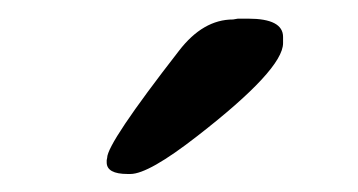

<svg xmlns="http://www.w3.org/2000/svg" viewBox="-20 -744 392 210"><path d="M289.6 -703.6V-696.8Q289.6 -668 195.8 -595.2Q142.6 -553.7 122.6 -553.7H119.6Q96.7 -553.7 96.7 -566.4V-568.8L97.2 -571.3Q97.2 -587.4 175.8 -688.5Q202.1 -722.7 234.9 -722.7L240.2 -723.6H251.5Q289.6 -723.6 289.6 -703.6Z"/></svg>

Font: Averia Gruesa Libre
Style: Regular
Weight: 500
Italic angle: -1.70001°
Version: Version 1.001